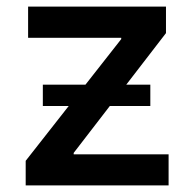

<svg xmlns="http://www.w3.org/2000/svg" viewBox="-20 -560 587 580"><path d="M57.6 0V-74.2L346.2 -441.9V-445.8H64.9V-540H481.4V-460L202.6 -98.1V-93.8H489.3V0ZM109.4 -239.7V-304.2H434.1V-239.7Z"/></svg>

Font: V-Inter
Style: Medium-500
Weight: 500
Designer: Rasmus Andersson
Foundry: rsms
Version: Version 4.000;git-4146feb